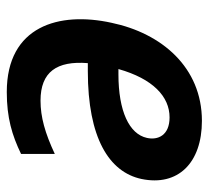

<svg xmlns="http://www.w3.org/2000/svg" viewBox="-44 -546 601 552"><g transform="rotate(90 256.0 -270.5)"><path d="M245 10C319 10 369 -5 423 -31V-128C363 -100 317 -87 270 -87C187 -87 155 -134 162 -223H185C377 -223 475 -284 495 -377C517 -482 449 -551 328 -551C174 -551 76 -435 46 -291C13 -141 55 10 245 10ZM318 -458C370 -458 384 -424 377 -393C366 -342 300 -311 194 -311H179C207 -410 258 -458 318 -458Z"/></g></svg>

Font: Noto Sans SemiBold
Style: Italic
Weight: 600
Italic angle: -12°
Designer: Monotype Design Team
Foundry: Monotype Imaging Inc.
Version: Version 2.013